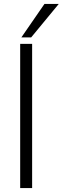

<svg xmlns="http://www.w3.org/2000/svg" viewBox="-20 -960 320 980"><path d="M83 0V-736H144V0ZM89 -769 207 -940H280L139 -769Z"/></svg>

Font: Mulish ExtraLight Light
Style: Regular
Weight: 300
Version: Version 3.603